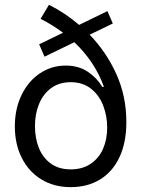

<svg xmlns="http://www.w3.org/2000/svg" viewBox="-20 -771 591 802"><path d="M354.5 -626Q424.8 -553.2 466.3 -460.9Q507.8 -368.7 507.8 -260.7Q507.8 -175.8 479.2 -114.7Q450.7 -53.7 398.2 -21.5Q345.7 10.7 275.4 10.7Q205.6 10.7 152.6 -21.7Q99.6 -54.2 70.8 -111.8Q42 -169.4 42 -243.2Q42 -316.4 70.1 -374.3Q98.1 -432.1 146.7 -464.6Q195.3 -497.1 253.9 -497.1Q308.6 -497.1 346.9 -471.2Q385.3 -445.3 407.2 -408.2H414.1Q376.5 -513.2 290.5 -594.7L166 -534.2L143.6 -585.9L243.2 -634.3Q199.7 -667 149.4 -692.4L184.6 -751Q252.4 -716.8 310.5 -667L428.7 -724.6L451.2 -672.9ZM427.7 -238.3Q427.7 -285.6 411.4 -329.1Q395 -372.6 360.6 -400.1Q326.2 -427.7 275.4 -427.7Q227.5 -427.7 193.8 -403.1Q160.2 -378.4 143.1 -336.7Q126 -294.9 126 -244.1Q126 -194.8 142.1 -153.8Q158.2 -112.8 191.9 -88.1Q225.6 -63.5 275.4 -63.5Q323.7 -63.5 358.2 -86.4Q392.6 -109.4 410.2 -148.9Q427.7 -188.5 427.7 -238.3Z"/></svg>

Font: Pretendard GOV
Style: Regular
Weight: 400
Designer: Base glyphs from Inter by Rasmus Andersson; Hangeul glyphs from Noto Sans CJK(Source Han Sans) by Jang Soo-young and Kan
Foundry: Kil Hyung-jin
Version: Version 1.309